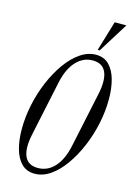

<svg xmlns="http://www.w3.org/2000/svg" viewBox="-142 -1033 783 1115"><g transform="rotate(15 250.0 -475.0)"><path d="M181 10Q133 10 102.5 -20.5Q72 -51 57.5 -103.5Q43 -156 43 -222Q43 -295 59 -370Q75 -445 104 -513Q133 -581 171.5 -634.5Q210 -688 255.5 -719Q301 -750 349 -750Q397 -750 427.5 -719.5Q458 -689 472.5 -637Q487 -585 487 -519Q487 -446 471 -371Q455 -296 426 -228Q397 -160 358.5 -106Q320 -52 275 -21Q230 10 181 10ZM191 -27Q250 -27 291.5 -73Q333 -119 351 -205L421 -535Q439 -621 418.5 -667Q398 -713 339 -713Q281 -713 239 -667Q197 -621 179 -535L109 -205Q91 -119 111.5 -73Q132 -27 191 -27ZM350 -780 404 -960H474L362 -780Z"/></g></svg>

Font: Xanh Mono
Style: Italic
Weight: 400
Italic angle: -12°
Monospace: yes
Designer: Lam Bao, Duy Dao
Foundry: Yellow Type Foundry
Version: Version 3.101; ttfautohint (v1.8.3)